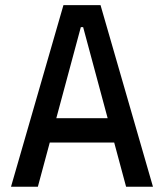

<svg xmlns="http://www.w3.org/2000/svg" viewBox="-20 -713 626 733"><path d="M22 0 222.2 -693.4H363.8L564 0H461.4L297.4 -609.4H288.6L124.5 0ZM114.7 -168.9V-261.7H466.3V-168.9Z"/></svg>

Font: Cascadia Code
Style: Regular
Weight: 400
Designer: Aaron Bell
Foundry: Saja Typeworks
Version: Version 2404.023